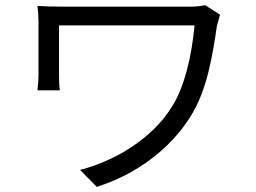

<svg xmlns="http://www.w3.org/2000/svg" viewBox="-20 -695 996 748"><path d="M837 -638Q835 -630 831 -615Q827 -600 825 -594Q819 -551 811 -505Q803 -459 791.5 -412.5Q780 -366 762.5 -321.5Q745 -277 719 -236Q660 -144 566.5 -74Q473 -4 357 33L292 -33Q345 -47 396 -69.5Q447 -92 493 -122.5Q539 -153 578.5 -191Q618 -229 647 -275Q668 -307 683 -345Q698 -383 709 -425Q720 -467 727 -510.5Q734 -554 738 -596H210V-404Q210 -393 210.5 -376.5Q211 -360 213 -343H126Q128 -360 129 -375Q130 -390 130 -404V-608Q130 -625 129 -640.5Q128 -656 126 -672Q165 -669 228 -669H719Q735 -669 751 -670.5Q767 -672 779 -675Z"/></svg>

Font: Kinto Sans
Style: Regular
Weight: 400
Designer: Authors: Ryoko NISHIZUKA  (kana & ideographs); Paul D. Hunt (Latin, Greek & Cyrillic); Wenlong ZHANG  (bopomofo); Sandol
Foundry: Adobe Systems Incorporated, ookami Inc.
Version: Version 0.001